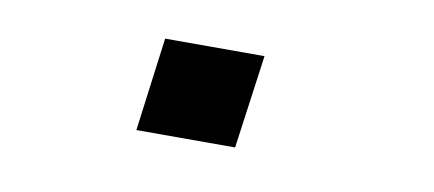

<svg xmlns="http://www.w3.org/2000/svg" viewBox="-31 -219 662 293"><g transform="rotate(10 300.0 -72.5)"><path d="M188 0 207 -145H361L341 0Z"/></g></svg>

Font: Chivo Mono SemiBold
Style: Italic
Weight: 600
Italic angle: -8.05°
Monospace: yes
Version: Version 1.008